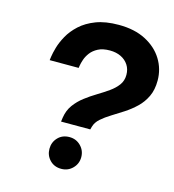

<svg xmlns="http://www.w3.org/2000/svg" viewBox="-112 -844 859 947"><g transform="rotate(15 317.5 -370.0)"><path d="M375.2 -215.4H226L229 -236.6Q234.8 -274.6 255.1 -302.3Q275.4 -330 303.5 -351.5Q331.6 -373 362 -391.3Q392.4 -409.6 418.8 -428.2Q445.2 -446.8 461.5 -469Q477.8 -491.2 477.8 -521Q477.8 -549.6 463.9 -571.1Q450 -592.6 425.5 -604.6Q401 -616.6 368.6 -616.6Q332.2 -616.6 308.5 -604.2Q284.8 -591.8 271.2 -573.7Q257.6 -555.6 251.4 -537Q245.2 -518.4 243.3 -506Q241.4 -493.6 241.4 -493.6H93.4Q93.4 -493.6 95.9 -512Q98.4 -530.4 106.7 -559.6Q115 -588.8 133.2 -621.8Q151.4 -654.8 183.1 -684Q214.8 -713.2 262.5 -731.6Q310.2 -750 378.8 -750Q459.2 -750 516.1 -720.5Q573 -691 603.4 -641.9Q633.8 -592.8 633.8 -533.4Q633.8 -486.4 617.3 -451.8Q600.8 -417.2 574 -391.7Q547.2 -366.2 516.6 -346.3Q486 -326.4 457.1 -308.7Q428.2 -291 407.1 -272.4Q386 -253.8 379.4 -230.6ZM286.6 9.6Q250.6 9.6 228 -14.1Q205.4 -37.8 205.4 -71.2Q205.4 -105 228 -128.7Q250.6 -152.4 286.6 -152.4Q321 -152.4 344.4 -128.7Q367.8 -105 367.8 -71.2Q367.8 -37.8 344.4 -14.1Q321 9.6 286.6 9.6Z"/></g></svg>

Font: Be Vietnam Pro Variable Thin
Style: Italic
Weight: 100
Italic angle: -12°
Designer: Lam Bao, Tony Le, Vietanh Nguyen
Foundry: Yellow Type Foundry
Version: Version 1.002